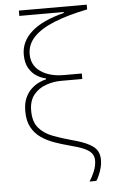

<svg xmlns="http://www.w3.org/2000/svg" viewBox="-61 -772 592 1006"><g transform="rotate(-5 235.0 -269.5)"><path d="M368.5 193Q375.5 182 382.2 169.2Q389 156.5 394.8 142.5Q400.5 128.5 403.8 114Q407 99.5 407 85Q407 63 394.8 47.2Q382.5 31.5 355 19.5Q327.5 7.5 280.5 -4.5Q240 -15 201.5 -28.8Q163 -42.5 132.2 -64Q101.5 -85.5 83.2 -119.2Q65 -153 65 -203.5Q65 -245 78 -273.8Q91 -302.5 110.8 -320.5Q130.5 -338.5 151.5 -348Q172.5 -357.5 188 -361V-366Q164 -370.5 139.8 -385.5Q115.5 -400.5 99.2 -428.8Q83 -457 83 -500Q83 -568.5 139.5 -619.2Q196 -670 311 -699V-704H303Q275.5 -704 237 -704Q198.5 -704 156.8 -704Q115 -704 77.5 -704V-732H434.5V-707Q332.5 -686.5 260.8 -657.8Q189 -629 151.5 -590Q114 -551 114 -498.5Q114 -440.5 161 -407.8Q208 -375 283.5 -375Q310 -375 332.8 -375Q355.5 -375 377.5 -375V-346Q351 -346 324.8 -346Q298.5 -346 266 -346Q225 -346 186 -332.2Q147 -318.5 121.5 -287.2Q96 -256 96 -203.5Q96 -145.5 123 -113.5Q150 -81.5 195.2 -64Q240.5 -46.5 296.5 -31.5Q356.5 -15.5 387 1.8Q417.5 19 427.8 39Q438 59 438 85Q438 105 432.8 125Q427.5 145 420 162.2Q412.5 179.5 404.5 192Z"/></g></svg>

Font: Commissioner Thin
Style: Regular
Weight: 100
Designer: Kostas Bartsokas
Foundry: Kostas Bartsokas
Version: Version 1.001;gftools[0.9.23]